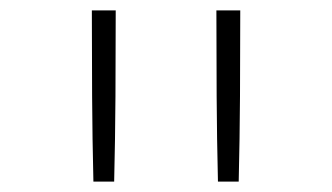

<svg xmlns="http://www.w3.org/2000/svg" viewBox="-20 -792 640 370"><path d="M400 -442Q398 -524 397.5 -606.5Q397 -689 397 -772H443Q443 -689 442.5 -606.5Q442 -524 440 -442ZM160 -442Q158 -524 157.5 -606.5Q157 -689 157 -772H203Q203 -689 202.5 -606.5Q202 -524 200 -442Z"/></svg>

Font: Iosevka SS04 XLt Ex
Style: Regular
Weight: 200
Width: 7
Monospace: yes
Designer: Belleve Invis
Foundry: Belleve Invis
Version: Version 19.0.0; ttfautohint (v1.8.4)